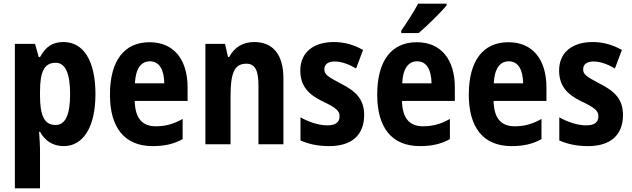

<svg xmlns="http://www.w3.org/2000/svg" viewBox="-20 -786 3445 1046"><path d="M326 -557C267 -557 230 -533 198 -475H191L171 -547H61V240H198V24C198 0 195 -32 193 -68H198C225 -19 268 10 327 10C433 10 500 -93 500 -273C500 -455 435 -557 326 -557ZM283 -444C336 -444 362 -387 362 -273C362 -161 336 -105 283 -105C221 -105 198 -157 198 -264V-288C198 -396 222 -444 283 -444Z M795 -556C657 -556 579 -456 579 -270C579 -92 657 10 812 10C878 10 928 -2 975 -28V-138C925 -110 882 -98 829 -98C753 -98 716 -144 714 -236H1002V-309C1002 -463 926 -556 795 -556ZM797 -452C848 -452 874 -406 875 -332H715C719 -415 750 -452 797 -452Z M1365 -557C1304 -557 1257 -529 1229 -476H1222L1206 -547H1099V0H1236V-261C1236 -387 1256 -439 1322 -439C1371 -439 1388 -399 1388 -322V0H1524V-360C1524 -491 1465 -557 1365 -557Z M1964 -160C1964 -247 1916 -290 1840 -329C1764 -369 1747 -380 1747 -409C1747 -435 1767 -451 1803 -451C1841 -451 1883 -435 1920 -413L1958 -514C1907 -542 1857 -557 1799 -557C1687 -557 1616 -500 1616 -402C1616 -319 1659 -272 1735 -235C1814 -198 1830 -181 1830 -152C1830 -120 1808 -103 1764 -103C1716 -103 1660 -122 1617 -147V-21C1664 0 1714 10 1774 10C1897 10 1964 -51 1964 -160Z M2413 -756V-766H2258C2234 -721 2199 -667 2166 -619V-606H2261C2308 -646 2382 -719 2413 -756ZM2251 -556C2113 -556 2035 -456 2035 -270C2035 -92 2113 10 2268 10C2334 10 2384 -2 2431 -28V-138C2381 -110 2338 -98 2285 -98C2209 -98 2172 -144 2170 -236H2458V-309C2458 -463 2382 -556 2251 -556ZM2253 -452C2304 -452 2330 -406 2331 -332H2171C2175 -415 2206 -452 2253 -452Z M2750 -556C2612 -556 2534 -456 2534 -270C2534 -92 2612 10 2767 10C2833 10 2883 -2 2930 -28V-138C2880 -110 2837 -98 2784 -98C2708 -98 2671 -144 2669 -236H2957V-309C2957 -463 2881 -556 2750 -556ZM2752 -452C2803 -452 2829 -406 2830 -332H2670C2674 -415 2705 -452 2752 -452Z M3374 -160C3374 -247 3326 -290 3250 -329C3174 -369 3157 -380 3157 -409C3157 -435 3177 -451 3213 -451C3251 -451 3293 -435 3330 -413L3368 -514C3317 -542 3267 -557 3209 -557C3097 -557 3026 -500 3026 -402C3026 -319 3069 -272 3145 -235C3224 -198 3240 -181 3240 -152C3240 -120 3218 -103 3174 -103C3126 -103 3070 -122 3027 -147V-21C3074 0 3124 10 3184 10C3307 10 3374 -51 3374 -160Z"/></svg>

Font: Noto Sans Lao Looped Condensed
Style: Bold
Weight: 700
Width: 3
Designer: Mark Frömberg, Ben Mitchell
Foundry: The Fontpad Ltd
Version: Version 1.002